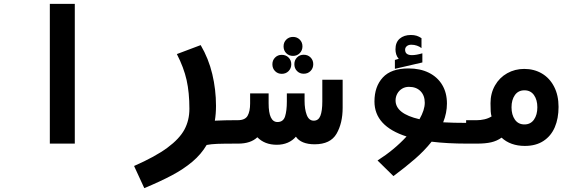

<svg xmlns="http://www.w3.org/2000/svg" viewBox="-20 -745 3040 996"><path d="M368 -725V0H238.5V-725Z M962.5 -180.5Q962.5 -265 948 -329.8Q933.5 -394.5 897.5 -464.5L1021 -511Q1062 -441.5 1081.2 -360.8Q1100.5 -280 1100.5 -196Q1100.5 -154.5 1094.5 -119Q1148.5 -121.5 1201.5 -121.5V0Q1140 0 1107.2 1.2Q1074.5 2.5 1052 7Q1023.5 55.5 977.8 94Q932 132.5 872.2 164.2Q812.5 196 728.5 231L675.5 116Q786 67.5 848.5 21.2Q911 -25 936.8 -73Q962.5 -121 962.5 -180.5Z M1315 -33Q1280.5 0 1215.5 0H1199.5V-121.5H1213.5Q1251.5 -121.5 1264.5 -144.5Q1277.5 -167.5 1277.5 -208.5V-260.5H1373.5V-209Q1373.5 -112 1419.5 -112Q1449.5 -112 1458.8 -141.2Q1468 -170.5 1468 -218V-260.5H1560V-221.5Q1560 -178.5 1571.2 -148.8Q1582.5 -119 1607.5 -119Q1632 -119 1642 -144.2Q1652 -169.5 1652 -218.5V-331.5H1757.5V-186Q1757.5 -106 1725.8 -51.2Q1694 3.5 1612 3.5Q1577.5 3.5 1552.8 -6.5Q1528 -16.5 1515 -36Q1498 -16 1472.8 -5Q1447.5 6 1416 6Q1353 6 1315 -33ZM1451 -504.5Q1451 -525.5 1465 -539.5Q1479 -553.5 1500 -553.5Q1521 -553.5 1535 -539.5Q1549 -525.5 1549 -504.5Q1549 -483.5 1535 -469.2Q1521 -455 1500 -455Q1479 -455 1465 -469Q1451 -483 1451 -504.5ZM1393 -411.5Q1393 -432.5 1407 -446.5Q1421 -460.5 1441.5 -460.5Q1463 -460.5 1477 -446.5Q1491 -432.5 1491 -411.5Q1491 -390.5 1477 -376.2Q1463 -362 1441.5 -362Q1421 -362 1407 -376Q1393 -390 1393 -411.5ZM1507 -412Q1507 -433 1520.8 -447Q1534.5 -461 1555.5 -461Q1577 -461 1591 -447Q1605 -433 1605 -412Q1605 -391 1591 -376.8Q1577 -362.5 1555.5 -362.5Q1534.5 -362.5 1520.8 -376.5Q1507 -390.5 1507 -412Z M2089 -37Q1922.5 -90.5 1922.5 -218.5Q1922.5 -296 1965.8 -343Q2009 -390 2099 -390Q2159.5 -390 2204.5 -367.8Q2249.5 -345.5 2274 -304.5Q2298.5 -263.5 2298.5 -208Q2298.5 -159 2279 -110.5Q2333 -107.5 2401.5 -107.5V0Q2300.5 0 2219 -10Q2181.5 37 2132.5 79.5Q2083.5 122 2021 168.5L1938.5 87.5Q2025 32.5 2089 -37ZM2156 -126.5Q2183.5 -174.5 2183.5 -212Q2183.5 -249.5 2161.5 -272Q2139.5 -294.5 2101.5 -294.5Q2081.5 -294.5 2065.8 -285Q2050 -275.5 2041 -259.2Q2032 -243 2032 -224Q2032 -155 2156 -126.5ZM2028.5 -434 2048.5 -440Q2039.5 -449.5 2035.5 -462.5Q2031.5 -475.5 2031.5 -489Q2031.5 -525.5 2053.5 -544.5Q2075.5 -563.5 2111.5 -563.5Q2128.5 -563.5 2141.2 -559.5Q2154 -555.5 2166.5 -547V-495.5Q2156.5 -503.5 2142.8 -508.2Q2129 -513 2113.5 -513Q2099 -513 2090.2 -505.5Q2081.5 -498 2081.5 -487Q2081.5 -459 2117 -459Q2139.5 -459 2171 -468.5V-421L2028.5 -388Z M2582 -31Q2557.5 -13.5 2527.8 -6.8Q2498 0 2454.5 0H2398V-121.5H2454.5Q2472.5 -121.5 2492.8 -126Q2513 -130.5 2530 -141Q2526.5 -151.5 2525.5 -168Q2524.5 -184.5 2524.5 -209.5Q2524.5 -261 2547.8 -301.8Q2571 -342.5 2611 -365Q2651 -387.5 2699.5 -387.5Q2750.5 -387.5 2791 -363.8Q2831.5 -340 2854.5 -295.2Q2877.5 -250.5 2877.5 -190.5Q2877.5 -130.5 2858 -85Q2838.5 -39.5 2799.2 -13.8Q2760 12 2702.5 12Q2665.5 12 2634.8 1Q2604 -10 2582 -31ZM2700.5 -99.5Q2732.5 -99.5 2750 -124.5Q2767.5 -149.5 2767.5 -188.5Q2767.5 -227 2750 -251.8Q2732.5 -276.5 2700.5 -276.5Q2668.5 -276.5 2651 -251.8Q2633.5 -227 2633.5 -188.5Q2633.5 -149.5 2651 -124.5Q2668.5 -99.5 2700.5 -99.5Z"/></svg>

Font: JuliaMono ExtraBold
Style: Italic
Weight: 800
Italic angle: -9°
Monospace: yes
Designer: cormullion
Foundry: corm
Version: Version 0.057; ttfautohint (v1.8.4)